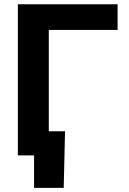

<svg xmlns="http://www.w3.org/2000/svg" viewBox="-20 -748 623 924"><path d="M545.9 -727.5V-604H214.8V0H65.9V-727.5ZM144 156.2V0H102.1V-116.2H293L286.6 156.2Z"/></svg>

Font: Inter-Bold
Style: Bold
Weight: 700
Designer: Rasmus Andersson
Foundry: rsms
Version: Version 4.000;git-a52131595